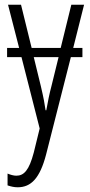

<svg xmlns="http://www.w3.org/2000/svg" viewBox="-20 -552 383 813"><path d="M175 103 280 -310H329V-349H290L336 -532H282L237 -349H114L69 -532H14L61 -349H10V-310H71L148 -8L123 94C103 170 81 192 49 192C38 192 24 188 12 183V233C27 238 40 241 55 241C112 241 149 202 175 103ZM173 -85C169 -113 165 -136 153 -187L123 -310H228L198 -188C189 -154 183 -124 176 -85Z"/></svg>

Font: Noto Sans UI Condensed Light
Style: Regular
Weight: 300
Width: 3
Designer: Monotype Design Team
Foundry: Monotype Imaging Inc.
Version: Version 1.901